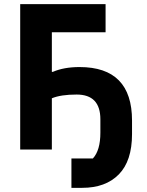

<svg xmlns="http://www.w3.org/2000/svg" viewBox="-20 -718 708 922"><path d="M323 184V43H426Q462 4 462 -81V-145Q462 -264 348 -264Q272 -264 229 -246V0H77V-698H487V-563H229V-373H234Q287 -396 362 -396Q614 -396 614 -139V-74Q614 55 550.5 119.5Q487 184 375 184Z"/></svg>

Font: Aneliza
Style: Bold
Weight: 700
Designer: Mike Abbink, Paul van der Laan, Pieter van Rosmalen
Foundry: Bold Monday
Version: Version 3.0